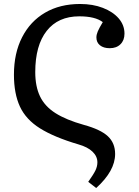

<svg xmlns="http://www.w3.org/2000/svg" viewBox="-20 -734 699 964"><path d="M463 210 423 179Q450 141 459.5 121Q469 101 469 81Q469 51 444.5 27.5Q420 4 374 -9Q252 -45 181 -89.5Q110 -134 80 -199Q50 -264 50 -359Q50 -467 91 -547Q132 -627 206.5 -670.5Q281 -714 382 -714Q446 -714 496.5 -694.5Q547 -675 576 -641.5Q605 -608 605 -565Q605 -532 585 -512Q565 -492 531 -492Q500 -492 482 -506.5Q464 -521 464 -546Q464 -560 471 -576.5Q478 -593 496 -623Q458 -652 378 -652Q272 -652 214.5 -579Q157 -506 157 -372Q157 -300 181 -250Q205 -200 258.5 -166Q312 -132 401 -107Q485 -84 521.5 -50Q558 -16 558 39Q558 124 463 210Z"/></svg>

Font: Literata 12pt
Style: Regular
Weight: 400
Designer: Latin by Veronika Burian and Jose Scaglione. Greek by Irene Vlachou. Cyrillic by Vera Evstafieva.
Foundry: TypeTogether
Version: Version 3.002